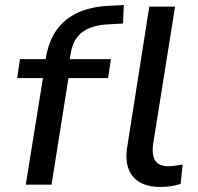

<svg xmlns="http://www.w3.org/2000/svg" viewBox="-20 -731 784 760"><path d="M82 0 150 -422H48L59 -497H185L157 -473L162 -504Q173 -569 204.5 -613Q236 -657 288.5 -681Q341 -705 412 -708L470 -711L467 -638L400 -634Q367 -632 337 -621Q307 -610 286.5 -585Q266 -560 259 -515L255 -490L247 -497H419L408 -422H251L184 0ZM614 9Q540 9 505.5 -33Q471 -75 484 -152L571 -705H673L586 -160Q582 -133 587 -113Q592 -93 606.5 -83Q621 -73 644 -73Q659 -73 673.5 -75Q688 -77 703 -80L695 -3Q676 3 657 6Q638 9 614 9Z"/></svg>

Font: Nunito Sans 7pt Medium
Style: Italic
Weight: 500
Italic angle: -9°
Designer: Vernon Adams
Foundry: Vernon Adams
Version: Version 3.101;gftools[0.9.27]